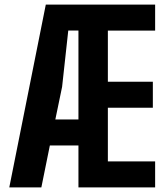

<svg xmlns="http://www.w3.org/2000/svg" viewBox="-20 -820 727 840"><path d="M20.6 0 180.4 -800H658.7V-686.2H451.9V-462.5H648.7V-348.8H451.9V-113.8H658.7V0H323.2V-183.5H198.1L160.9 0ZM222.1 -297.3H323.2V-686.5H278.7L251.7 -440.1Z"/></svg>

Font: Big Shoulders Text SC Thin
Style: Regular
Weight: 100
Designer: Patric King
Foundry: XO Type Co
Version: Version 2.002